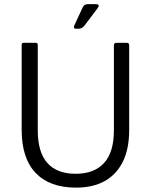

<svg xmlns="http://www.w3.org/2000/svg" viewBox="-20 -868 708 901"><path d="M336.8 12.5Q213.3 12.5 147.5 -56.2Q81.7 -124.8 81.7 -258.2V-656.5Q81.7 -666.8 90.3 -667H149.7Q157.2 -667 157.2 -656.2V-256.8Q157.2 -153.7 202.3 -103.1Q247.5 -52.5 335 -52.5Q422.2 -52.5 468.3 -103.1Q514.5 -153.7 514.5 -256.8V-656.2Q514.5 -667 526.7 -667H575.3Q586 -667 586.2 -656.2V-258.2Q586.2 -168.5 556 -108.3Q525.8 -48.2 470.4 -17.8Q415 12.5 336.8 12.5ZM328.8 -749 368.2 -833.5Q374.8 -848.5 391.8 -848.5H428.8Q452.8 -848.3 437 -828.2L377.8 -749.5Q365.3 -733.2 349.2 -733.2H336.2Q322.8 -733.2 328.8 -749Z"/></svg>

Font: Vivano Light
Style: Regular
Weight: 300
Designer: Joe Prince, Josias Burgherr
Version: Version 2.064;September 19, 2022;FontCreator 14.0.0.2877 64-